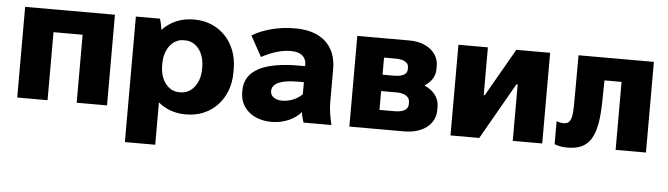

<svg xmlns="http://www.w3.org/2000/svg" viewBox="-46 -715 3819 1097"><g transform="rotate(5 1863.0 -166.0)"><path d="M60 0H234V-390H401V0H575V-520H60Z M695 200H869V-43C910 -8 964 12 1024 12H1031C1174 12 1278 -98 1278 -248V-272C1278 -422 1174 -532 1031 -532H1024C953 -532 891 -504 847 -457C844 -478 839 -504 833 -520H695ZM978 -111C916 -111 869 -171 869 -254V-266C869 -349 916 -409 978 -409H988C1051 -409 1098 -349 1098 -266V-254C1098 -171 1050 -111 988 -111Z M1519 12C1596 12 1654 -20 1688 -59C1691 -36 1696 -17 1702 0H1862C1852 -45 1844 -84 1844 -130V-322C1844 -455 1755 -532 1612 -532H1601C1514 -532 1424 -508 1362 -470L1427 -352C1484 -383 1542 -401 1592 -401H1597C1656 -401 1683 -371 1683 -331V-322H1647C1441 -322 1338 -264 1338 -153V-142C1338 -50 1413 12 1519 12ZM1569 -114C1529 -114 1502 -134 1502 -161V-165C1502 -206 1551 -230 1646 -230H1684V-161C1654 -130 1609 -114 1569 -114Z M1965 0H2280C2385 0 2457 -55 2457 -137V-158C2457 -207 2426 -248 2372 -271C2412 -297 2432 -331 2432 -370V-389C2432 -465 2363 -520 2266 -520H1965ZM2128 -312V-410H2195C2241 -410 2269 -394 2269 -367V-354C2269 -327 2242 -312 2194 -312ZM2128 -110V-218H2217C2263 -218 2292 -200 2292 -169V-156C2292 -126 2263 -110 2216 -110Z M2545 0H2710L2895 -324H2902V0H3071V-520H2877L2720 -246H2714V-520H2545Z M3216 11C3340 11 3389 -60 3392 -267L3394 -390H3492V0H3666V-520H3234L3233 -257C3233 -160 3227 -126 3181 -126C3173 -126 3156 -128 3142 -134V-2C3166 7 3188 11 3216 11Z"/></g></svg>

Font: Fixel Display ExtraBold
Style: Regular
Weight: 800
Designer: AlfaBravo + MacPaw
Foundry: Kyrylo Tkachov, Marchela Mozhyna, Serhii Makarenko, Maria Weinstein, Zakhar Kryvoshyya
Version: Version 1.211